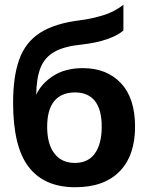

<svg xmlns="http://www.w3.org/2000/svg" viewBox="-20 -766 622 806"><path d="M296 20Q166 20 100.5 -65Q35 -150 35 -335Q35 -445 61 -517Q87 -589 148.5 -628.5Q210 -668 317 -681Q364 -687 412 -701.5Q460 -716 498 -746V-638Q474 -617 429.5 -601.5Q385 -586 323 -579Q251 -572 209.5 -549Q168 -526 150.5 -482.5Q133 -439 132 -368Q153 -415 203.5 -447.5Q254 -480 328 -480Q428 -480 487.5 -417Q547 -354 547 -234Q547 -113 482 -46.5Q417 20 296 20ZM294 -82Q350 -82 378.5 -122Q407 -162 407 -234Q407 -306 378.5 -342Q350 -378 295 -378Q238 -378 208 -342Q178 -306 178 -234Q178 -161 208.5 -121.5Q239 -82 294 -82Z"/></svg>

Font: Moderustic SemiBold
Style: Regular
Weight: 600
Designer: Tural Alisoy
Foundry: TAFT Foundry
Version: Version 2.120